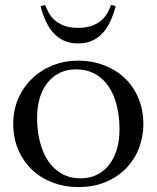

<svg xmlns="http://www.w3.org/2000/svg" viewBox="-20 -757 641 786"><path d="M34.2 -251Q34.2 -306.2 54.7 -353.3Q75.2 -400.4 111.1 -435.1Q147 -469.7 195.8 -489.3Q244.6 -508.8 300.8 -508.8Q356 -508.8 404.5 -490.5Q453.1 -472.2 489.3 -438.5Q525.4 -404.8 546.1 -356.4Q566.9 -308.1 566.9 -248Q566.9 -197.8 549.3 -151.4Q531.7 -105 497.6 -69.3Q463.4 -33.7 413.8 -12.5Q364.3 8.8 299.8 8.8Q245.1 8.8 196.8 -9.3Q148.4 -27.3 112.3 -61Q76.2 -94.7 55.2 -142.8Q34.2 -190.9 34.2 -251ZM311 -26.9Q345.7 -26.9 374.8 -40.5Q403.8 -54.2 424.8 -80.1Q445.8 -106 457.5 -143.1Q469.2 -180.2 469.2 -227.1Q469.2 -279.8 458 -325Q446.8 -370.1 424.6 -403.1Q402.3 -436 368.7 -454.6Q335 -473.1 290 -473.1Q255.4 -473.1 226.6 -459.7Q197.8 -446.3 176.5 -420.9Q155.3 -395.5 143.6 -358.6Q131.8 -321.8 131.8 -274.9Q131.8 -222.2 143.3 -176.8Q154.8 -131.3 177.2 -97.9Q199.7 -64.5 233.2 -45.7Q266.6 -26.9 311 -26.9ZM299.8 -579.1Q267.1 -579.1 242.4 -590.3Q217.8 -601.6 199.2 -621.8Q180.7 -642.1 167.7 -670.2Q154.8 -698.2 146 -731.9L165 -736.8Q170.4 -722.2 179 -705.8Q187.5 -689.5 202.6 -675.5Q217.8 -661.6 241.2 -652.3Q264.6 -643.1 299.8 -643.1Q335 -643.1 358.4 -652.3Q381.8 -661.6 397 -675.5Q412.1 -689.5 420.7 -705.8Q429.2 -722.2 434.6 -736.8L453.6 -731.9Q444.8 -698.2 431.9 -670.2Q418.9 -642.1 400.4 -621.8Q381.8 -601.6 357.2 -590.3Q332.5 -579.1 299.8 -579.1Z"/></svg>

Font: Marcellus
Style: Regular
Weight: 400
Designer: Astigmatic (AOETI)
Foundry: Astigmatic (AOETI)
Version: Version 1.000